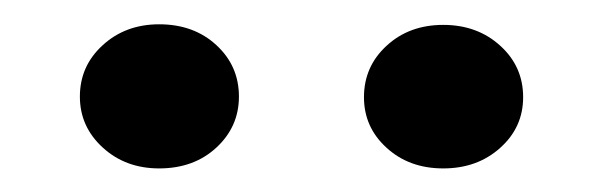

<svg xmlns="http://www.w3.org/2000/svg" viewBox="-20 -749 510 162"><path d="M47.4 -667.5Q47.4 -693.4 66.7 -710.9Q85.9 -728.5 114.3 -728.5Q143.6 -728.5 162.6 -710.9Q181.6 -693.4 181.6 -667.5Q181.6 -642.1 162.6 -624.5Q143.6 -606.9 114.3 -606.9Q85.9 -606.9 66.7 -624.5Q47.4 -642.1 47.4 -667.5ZM287.1 -667Q287.1 -692.9 306.2 -710.4Q325.2 -728 354 -728Q382.8 -728 402.1 -710.4Q421.4 -692.9 421.4 -667Q421.4 -641.6 402.1 -624.3Q382.8 -606.9 354 -606.9Q325.2 -606.9 306.2 -624.3Q287.1 -641.6 287.1 -667Z"/></svg>

Font: Vazirmatn RD UI FD
Style: Bold
Weight: 700
Designer: Saber Rastikerdar
Foundry: Saber Rastikerdar
Version: Version 33.003